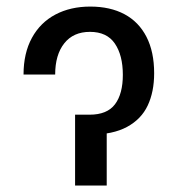

<svg xmlns="http://www.w3.org/2000/svg" viewBox="-20 -573 549 593"><path d="M52.7 -342.8Q52.7 -408.7 78.6 -456.1Q104.5 -503.4 151.1 -528.1Q197.8 -552.7 258.8 -552.7Q320.3 -552.7 364.5 -529.1Q408.7 -505.4 432.4 -459.2Q456.1 -413.1 456.1 -346.7Q456.1 -289.6 436.3 -247.3Q416.5 -205.1 372.6 -181.2Q328.6 -157.2 258.8 -157.2H235.4V-218.8H256.8Q311 -218.8 335.2 -251Q359.4 -283.2 359.4 -341.8Q359.4 -402.3 334.7 -438.5Q310.1 -474.6 257.8 -474.6Q206.5 -474.6 178.5 -439.2Q150.4 -403.8 150.4 -342.8ZM309.6 -218.8V0H211.9V-218.8Z"/></svg>

Font: Intratopia Thin
Style: Regular
Weight: 100
Designer: Rasmus Andersson
Foundry: rsms
Version: Version 3.000;Glyphs 3.2.3 (3260)